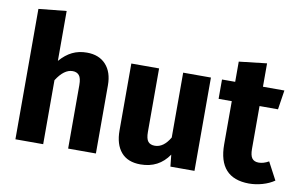

<svg xmlns="http://www.w3.org/2000/svg" viewBox="-79 -909 1694 1076"><g transform="rotate(10 768.0 -370.5)"><path d="M519 -388V0H361V-361Q361 -401 348 -416.5Q335 -432 311 -432Q262 -432 219 -364V0H61V-742L219 -758V-474Q252 -512 289 -530Q326 -548 372 -548Q441 -548 480 -505.5Q519 -463 519 -388Z M1080 0H943L936 -67Q879 17 775 17Q702 17 664.5 -27Q627 -71 627 -150V-531H785V-170Q785 -131 797.5 -115.5Q810 -100 836 -100Q886 -100 922 -162V-531H1080Z M1536 -25Q1507 -5 1468.5 6Q1430 17 1392 17Q1218 16 1218 -175V-421H1143V-531H1218V-646L1376 -664V-531H1498L1481 -421H1376V-177Q1376 -140 1388 -124Q1400 -108 1426 -108Q1453 -108 1483 -125Z"/></g></svg>

Font: FiraGOUPP
Style: Bold
Weight: 700
Designer: bBox Type
Foundry: bBox Type GmbH
Version: Version 1.001